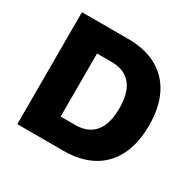

<svg xmlns="http://www.w3.org/2000/svg" viewBox="-152 -876 1068 1047"><g transform="rotate(30 381.5 -352.5)"><path d="M78 0V-705H368Q475 -705 550 -664Q625 -623 664.5 -544.5Q704 -466 704 -353Q704 -240 664.5 -161Q625 -82 550 -41Q475 0 368 0ZM262 -154H354Q433 -154 475 -203.5Q517 -253 517 -353Q517 -453 475 -502Q433 -551 354 -551H262Z"/></g></svg>

Font: Nunito Sans 7pt SemiCondensed Black
Style: Regular
Weight: 900
Width: 4
Designer: Vernon Adams
Foundry: Vernon Adams
Version: Version 3.101;gftools[0.9.27]